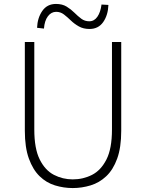

<svg xmlns="http://www.w3.org/2000/svg" viewBox="-20 -941 740 974"><path d="M349 13Q303 13 259 -0.5Q215 -14 181 -47Q147 -80 126.5 -136.5Q106 -193 106 -278V-728H154V-284Q154 -187 181.5 -132Q209 -77 253.5 -54Q298 -31 349 -31Q402 -31 447 -54Q492 -77 520 -132Q548 -187 548 -284V-728H595V-278Q595 -193 574.5 -136.5Q554 -80 519 -47Q484 -14 439.5 -0.5Q395 13 349 13ZM434 -794Q403 -794 380 -807Q357 -820 339.5 -837Q322 -854 304.5 -867.5Q287 -881 265 -881Q240 -881 223 -858.5Q206 -836 203 -796L168 -800Q170 -850 194.5 -885.5Q219 -921 264 -921Q296 -921 318 -907.5Q340 -894 357.5 -876.5Q375 -859 392.5 -846Q410 -833 433 -833Q458 -833 474 -856Q490 -879 495 -918L530 -916Q528 -864 503.5 -829Q479 -794 434 -794Z"/></svg>

Font: Noto Sans JP ExtraLight
Style: Regular
Weight: 250
Designer: Ryoko NISHIZUKA  (kana, bopomofo & ideographs); Paul D. Hunt (Latin, Greek & Cyrillic); Sandoll Communications , Soo-you
Foundry: Adobe
Version: Version 2.004-H2;hotconv 1.0.118;makeotfexe 2.5.65603